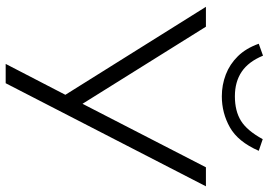

<svg xmlns="http://www.w3.org/2000/svg" viewBox="-155 -791 946 676"><g transform="rotate(90 318.0 -453.0)"><path d="M205 0 322 -226V-197L4 -705H74L352 -260H340L569 -705H636L273 0ZM319 -761Q279 -761 242.5 -775Q206 -789 178 -817.5Q150 -846 134 -891L176 -906Q197 -855 232.5 -831Q268 -807 319 -807Q371 -807 405.5 -828.5Q440 -850 470 -905L511 -891Q479 -818 428.5 -789.5Q378 -761 319 -761Z"/></g></svg>

Font: Nunito Sans 11pt Light
Style: Regular
Weight: 300
Version: Version 3.101;gftools[0.9.27]